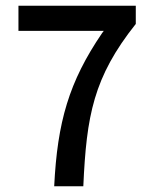

<svg xmlns="http://www.w3.org/2000/svg" viewBox="-20 -651 533 666"><path d="M269 -5C280 -250 304 -383 451 -568V-631H44V-544H340L334 -536C219 -367 179 -228 168 -5Z"/></svg>

Font: Falling Sky
Style: Light
Weight: 400
Designer: Paul D. Hunt
Foundry: Adobe Systems Incorporated
Version: Version 1.02